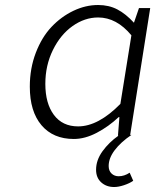

<svg xmlns="http://www.w3.org/2000/svg" viewBox="-20 -542 640 767"><path d="M454.1 162.1Q476.6 162.1 498 147.9L512.2 180.2Q497.6 190.4 475.3 197.8Q453.1 205.1 436 205.1Q404.8 205.1 384.3 186.5Q363.8 168 363.8 136.2Q363.8 97.7 389.6 62Q415.5 26.4 453.1 0H451.2L457 -74.2H454.1Q413.6 -36.1 366.5 -11.5Q319.3 13.2 274.9 13.2Q192.4 13.2 145.8 -41.7Q99.1 -96.7 99.1 -195.8Q99.1 -268.6 123 -331.1Q147 -393.6 185.8 -434.6Q224.6 -475.6 273.2 -498.8Q321.8 -522 372.1 -522Q415 -522 448.7 -504.4Q482.4 -486.8 515.1 -451.2L535.2 -509.8H580.1L500 -2.9H504.9Q462.4 25.9 438.2 57.9Q414.1 89.8 414.1 121.1Q414.1 140.1 425.5 151.1Q437 162.1 454.1 162.1ZM292 -37.1Q372.6 -37.1 460.9 -127L504.9 -400.9Q445.8 -472.2 372.1 -472.2Q318.4 -472.2 270 -438Q221.7 -403.8 191.4 -342.3Q161.1 -280.8 161.1 -207Q161.1 -128.9 195.3 -83Q229.5 -37.1 292 -37.1Z"/></svg>

Font: Office Code Pro Light Italic
Style: Regular
Weight: 300
Italic angle: -9°
Designer: Nathan Rutzky & Paul D. Hunt
Foundry: Adobe Systems Incorporated
Version: Version 1.004;PS 001.004;hotconv 1.0.70;makeotf.lib2.5.58329